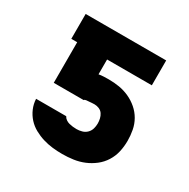

<svg xmlns="http://www.w3.org/2000/svg" viewBox="-126 -637 752 762"><g transform="rotate(30 250.0 -256.0)"><path d="M253 8Q230 8 208 5.5Q186 3 164.5 -3.5Q143 -10 123 -21Q103 -32 88 -48.5Q73 -65 64 -86Q55 -107 54 -130H192Q196 -122 203.5 -117Q211 -112 219 -110Q227 -108 235.5 -107Q244 -106 253 -106Q265 -106 277.5 -109.5Q290 -113 299 -122Q308 -131 311.5 -143Q315 -155 315 -167Q315 -178 312.5 -189Q310 -200 304 -209Q298 -218 287.5 -222.5Q277 -227 266 -227Q260 -227 254 -226.5Q248 -226 242 -225.5Q236 -225 229.5 -224.5Q223 -224 220 -220H83V-406H56V-520H425V-406H220V-338Q231 -340 243 -340.5Q255 -341 266 -341Q291 -341 314.5 -337Q338 -333 360 -323Q382 -313 400.5 -297Q419 -281 431 -260Q443 -239 447.5 -215Q452 -191 452 -167Q452 -141 446.5 -116.5Q441 -92 427.5 -70.5Q414 -49 394 -33.5Q374 -18 351 -8.5Q328 1 303 4.5Q278 8 253 8Z"/></g></svg>

Font: Iosevka Heavy
Style: Regular
Weight: 900
Monospace: yes
Designer: Belleve Invis
Foundry: Belleve Invis
Version: Version 32.5.0; ttfautohint (v1.8.4)